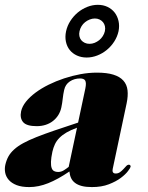

<svg xmlns="http://www.w3.org/2000/svg" viewBox="-50 -760 607 788"><path d="M276.4 -631.8Q273.9 -621.1 275.9 -611.6Q277.8 -602.1 283.4 -595.2Q289.1 -588.4 297.9 -584.2Q306.6 -580.1 317.4 -580.1Q328.1 -580.1 338.4 -584.2Q348.6 -588.4 357.2 -595.2Q365.7 -602.1 371.8 -611.6Q377.9 -621.1 380.4 -631.8Q382.8 -643.1 380.6 -652.6Q378.4 -662.1 372.8 -668.9Q367.2 -675.8 358.6 -679.9Q350.1 -684.1 339.4 -684.1Q328.6 -684.1 318.1 -679.9Q307.6 -675.8 299.1 -668.9Q290.5 -662.1 284.7 -652.6Q278.8 -643.1 276.4 -631.8ZM221.2 -631.8Q226.1 -654.3 238.8 -674.1Q251.5 -693.8 269 -708.5Q286.6 -723.1 308.1 -731.7Q329.6 -740.2 351.6 -740.2Q373.5 -740.2 391.4 -731.7Q409.2 -723.1 420.7 -708.3Q432.1 -693.4 436.5 -673.6Q440.9 -653.8 436.5 -631.8Q431.6 -609.4 418.9 -589.6Q406.2 -569.8 388.4 -555.2Q370.6 -540.5 349.1 -532.2Q327.6 -523.9 305.7 -523.9Q283.7 -523.9 265.6 -532.2Q247.6 -540.5 236.1 -554.9Q224.6 -569.3 220.5 -589.1Q216.3 -608.9 221.2 -631.8ZM266.1 -235.8Q240.7 -226.6 223.1 -216.3Q205.6 -206.1 193.8 -194.1Q182.1 -182.1 175.5 -168.2Q168.9 -154.3 165 -137.2Q159.7 -112.3 159.2 -96.2Q158.7 -80.1 161.9 -70.8Q165 -61.5 171.9 -57.9Q178.7 -54.2 188.5 -54.2Q201.2 -54.2 212.4 -61.3Q223.6 -68.4 231.9 -75.2ZM300.3 -397Q302.7 -409.2 302.5 -417Q302.2 -424.8 299.6 -429.4Q296.9 -434.1 291.5 -436Q286.1 -438 278.8 -438Q254.9 -438 236.6 -425.8Q218.3 -413.6 213.4 -391.1Q209.5 -374 207.5 -355.5Q205.6 -336.9 201.7 -318.8Q198.2 -302.2 189.5 -288.1Q180.7 -273.9 167.7 -263.7Q154.8 -253.4 137.7 -247.8Q120.6 -242.2 100.6 -242.2Q59.1 -242.2 44.9 -258.8Q30.8 -275.4 36.6 -303.2Q41 -323.2 56.6 -342.8Q72.3 -362.3 95.9 -379.9Q119.6 -397.5 149.7 -412.4Q179.7 -427.2 212.9 -438.2Q246.1 -449.2 280.5 -455.6Q314.9 -461.9 347.7 -461.9Q388.7 -461.9 415.3 -453.6Q441.9 -445.3 456.3 -429.2Q470.7 -413.1 473.4 -389.6Q476.1 -366.2 469.7 -335.9L412.6 -66.9Q410.6 -58.1 413.6 -53Q416.5 -47.9 424.8 -47.9Q435.1 -47.9 442.6 -53.5Q450.2 -59.1 456.5 -65.9Q462.9 -72.8 468 -78.4Q473.1 -84 479 -84Q482.9 -84 484.9 -81.1Q486.8 -78.1 485.8 -75.2Q485.4 -71.3 475.3 -57.9Q465.3 -44.4 445.8 -29.8Q426.3 -15.1 396.7 -3.7Q367.2 7.8 327.1 7.8Q302.7 7.8 285.9 3.4Q269 -1 258.1 -9.3Q247.1 -17.6 241.7 -29.3Q236.3 -41 234.9 -56.2Q187.5 -23.9 147.7 -8.1Q107.9 7.8 70.3 7.8Q39.1 7.8 18.3 -0.2Q-2.4 -8.3 -13.9 -21.5Q-25.4 -34.7 -28.6 -50.8Q-31.7 -66.9 -28.3 -83Q-23.9 -102.5 -15.4 -117.9Q-6.8 -133.3 8.1 -146.7Q22.9 -160.2 45.2 -172.4Q67.4 -184.6 99.4 -197.3Q131.3 -210 173.6 -224.4Q215.8 -238.8 270.5 -256.8Z"/></svg>

Font: XB Zar
Style: Bold Italic
Weight: 700
Italic angle: -12°
Designer: Behnam
Foundry: Irmug
Version: Version 8.005 2009